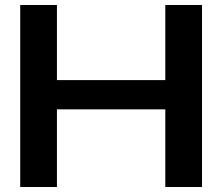

<svg xmlns="http://www.w3.org/2000/svg" viewBox="-20 -749 891 769"><path d="M61 0V-729H208V-428.2H642.1V-729H789.1V0H642.1V-311H208V0Z"/></svg>

Font: Lumene Sans Expanded
Style: Bold
Weight: 600
Width: 7
Designer: Deni Anggara
Version: Version 1.003;Glyphs 3.1.2 (3151)